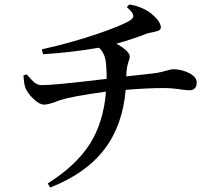

<svg xmlns="http://www.w3.org/2000/svg" viewBox="-20 -793 915 857"><path d="M204 44C311 2 392 -55 447 -128C501 -199 532 -287 541 -392C604 -397 661 -400 713 -400C734 -400 760 -398 793 -393C809 -391 820 -390 825 -390C847 -390 858 -402 858 -425C858 -441 847 -455 824 -467C802 -478 778 -484 753 -484C749 -484 742 -483 732 -480C712 -474 691 -469 669 -466C658 -465 638 -462 607 -459C580 -456 559 -454 544 -452V-464C545 -483 548 -502 554 -519C563 -543 561 -550 542 -569C530 -580 516 -589 499 -598C540 -609 587 -624 638 -644C643 -645 650 -647 661 -649C674 -652 682 -654 687 -656C694 -659 698 -664 698 -671C698 -680 693 -692 683 -705C674 -716 663 -726 652 -735C624 -755 592 -768 557 -773L546 -761C563 -747 572 -736 574 -727C577 -720 574 -712 565 -705C521 -673 323 -606 167 -573L172 -551C252 -556 335 -565 422 -580C435 -568 444 -553 449 -534C453 -518 455 -495 456 -465V-441C449 -440 438 -439 422 -437C288 -421 203 -413 166 -413C154 -413 143 -417 132 -426C125 -432 114 -444 99 -461L85 -457C86 -431 89 -412 94 -399C101 -384 112 -368 129 -352C147 -335 163 -326 176 -326C188 -326 204 -330 224 -337C234 -341 242 -344 248 -346C282 -357 350 -370 453 -384C446 -293 422 -216 382 -152C341 -87 278 -28 193 26Z"/></svg>

Font: AllPunType SemiBold
Style: Regular
Weight: 600
Version: 1.0